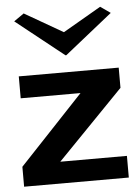

<svg xmlns="http://www.w3.org/2000/svg" viewBox="-53 -780 594 821"><g transform="rotate(-5 244.0 -369.0)"><path d="M17.1 0V-85.5L292.2 -377.9H35.5V-472H464.4V-385.3L180.5 -93H466.5V0ZM79.7 -738.2 244.3 -643.4 407.9 -738.2 450.9 -708.1 245.9 -544.4H242.3L36.5 -708.1Z"/></g></svg>

Font: Panamera Thin
Style: Regular
Weight: 100
Designer: Bastien Sozeau
Foundry: NBR — Bastien Sozeau
Version: Version 3.003;gftools[0.9.33]